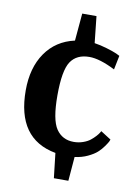

<svg xmlns="http://www.w3.org/2000/svg" viewBox="-85 -756 616 862"><g transform="rotate(10 223.0 -325.0)"><path d="M222 50 209 -63Q29 -96 29 -317Q29 -420 76 -488Q123 -556 208 -575L219 -700H284L297 -579Q324 -575 354 -566Q384 -557 400 -550L416 -542L403 -478Q332 -514 285 -514Q227 -514 200 -473.5Q173 -433 173 -319Q173 -208 201 -167Q229 -126 281 -126Q303 -126 323 -133Q343 -140 355.5 -150Q368 -160 377.5 -170.5Q387 -181 391 -188L395 -195L442 -165Q441 -161 438 -155Q435 -149 423.5 -132.5Q412 -116 397 -102.5Q382 -89 355.5 -76.5Q329 -64 297 -60L288 50Z"/></g></svg>

Font: Arsenal
Style: Bold
Weight: 700
Designer: Andrij Shevchenko
Foundry: Stairsfor
Version: Version 2.001;PS 002.001;hotconv 1.0.88;makeotf.lib2.5.64775